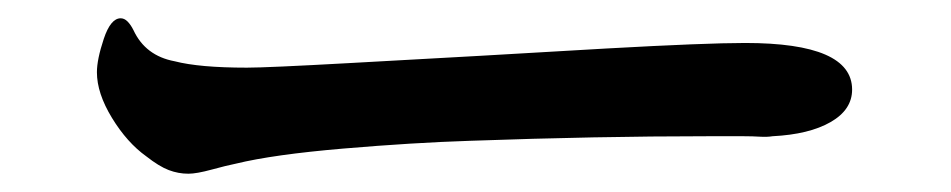

<svg xmlns="http://www.w3.org/2000/svg" viewBox="-20 -469 1040 210"><path d="M140 -298Q119 -313 102.5 -340Q86 -367 86 -390Q86 -404 93.5 -426.5Q101 -449 112 -449Q116 -449 119.5 -445.5Q123 -442 126 -436Q139 -408 171 -402Q198 -395 250 -395Q272 -395 362 -400Q452 -405 506 -408L644 -416Q752 -422 795 -422Q912 -422 912 -371Q912 -349 888.5 -335.5Q865 -322 825 -320Q819 -319 811 -319.5Q803 -320 794 -320H753Q634 -320 494 -315Q432 -313 355.5 -306.5Q279 -300 238 -290Q228 -288 211.5 -283.5Q195 -279 186 -279Q175 -279 164.5 -283Q154 -287 140 -298Z"/></svg>

Font: Shippori Mincho B1
Style: Bold
Weight: 700
Designer: FONTDASU
Foundry: FONTDASU / Google Inc. / but / Adobe
Version: Version 3.110; ttfautohint (v1.8.3)